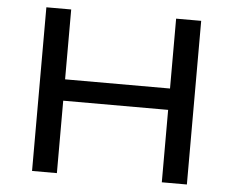

<svg xmlns="http://www.w3.org/2000/svg" viewBox="-51 -764 999 824"><g transform="rotate(5 449.0 -352.5)"><path d="M116 0V-705H223V-404H675V-705H783V0H675V-312H223V0Z"/></g></svg>

Font: Nunito Sans 7pt SemiExpanded Medium
Style: Regular
Weight: 500
Width: 6
Designer: Vernon Adams
Foundry: Vernon Adams
Version: Version 3.101;gftools[0.9.27]